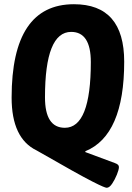

<svg xmlns="http://www.w3.org/2000/svg" viewBox="-20 -728 624 909"><path d="M485 161Q481 161 466.5 155Q452 149 417.5 131.5Q383 114 319.5 78.5Q256 43 153 -16Q35 -73 35 -266Q35 -708 330 -708Q568 -708 568 -436Q568 -87 384 -12V-8L524 44Q535 48 539 52.5Q543 57 543 63Q543 75 533.5 98.5Q524 122 511 141.5Q498 161 485 161ZM287 -123Q410 -123 410 -434Q410 -577 317 -577Q193 -577 193 -267Q193 -123 287 -123Z"/></svg>

Font: Asap Condensed
Style: Bold Italic
Weight: 700
Width: 3
Italic angle: -6°
Designer: Pablo Cosgaya
Foundry: Omnibus-Type
Version: Version 3.001; ttfautohint (v1.8.4.7-5d5b)